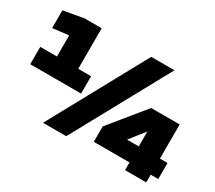

<svg xmlns="http://www.w3.org/2000/svg" viewBox="-136 -1022 1452 1295"><g transform="rotate(30 590.5 -375.0)"><path d="M327 -750V-369H161V-720L258 -610L37 -584V-722L194 -750ZM31 -434H427V-299H31ZM713 -750H894L484 0H303ZM1107 -451V0H942V-368L1000 -374L812 -136L792 -185H1166V-60H664V-180L885 -451Z"/></g></svg>

Font: Unbounded Black
Style: Regular
Weight: 900
Designer: Luke Prowse, Jean-Baptiste Morizot, Fátima Lázaro, Florian Runge
Foundry: NaN
Version: Version 1.701;gftools[0.9.28.dev5+ged2979d]